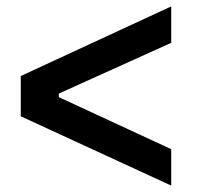

<svg xmlns="http://www.w3.org/2000/svg" viewBox="-20 -698 632 601"><path d="M45 -334V-460L516 -678V-564L164 -405V-394L516 -231V-117Z"/></svg>

Font: Montreal
Style: Regular
Weight: 400
Designer: Julieta Ulanovsky, usr_local_share
Foundry: Julieta Ulanovsky, usr_local_share
Version: Version 2.001